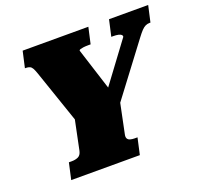

<svg xmlns="http://www.w3.org/2000/svg" viewBox="-123 -848 1030 986"><g transform="rotate(-20 391.5 -355.0)"><path d="M104 0 124 -90H140Q160 -90 175 -97Q190 -104 195 -126L232 -305L237 -261L129 -576Q123 -593 117.5 -603Q112 -613 103.5 -617Q95 -621 82 -621H77L97 -710H456L436 -621H424Q407 -621 396 -619.5Q385 -618 379 -616Q373 -614 372 -610L461 -331L393 -312L607 -600Q608 -607 603 -611.5Q598 -616 587 -618.5Q576 -621 558 -621H549L569 -710H783L763 -621H758Q746 -621 735.5 -616Q725 -611 714 -599.5Q703 -588 688 -568L452 -255L480 -305L443 -126Q440 -112 444.5 -104Q449 -96 459.5 -93Q470 -90 483 -90H499L479 0Z"/></g></svg>

Font: Roboto Serif Black
Style: Italic
Weight: 900
Italic angle: -10°
Version: Version 1.008